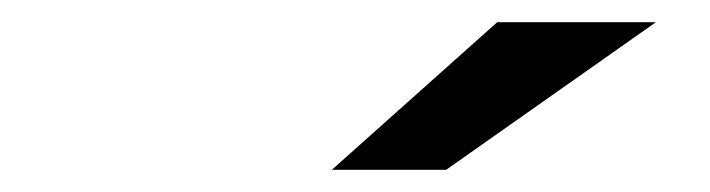

<svg xmlns="http://www.w3.org/2000/svg" viewBox="-20 -756 640 173"><path d="M279 -603 428 -736H571L382 -603Z"/></svg>

Font: Red Hat Mono Medium
Style: Italic
Weight: 500
Italic angle: -12°
Monospace: yes
Designer: Pentagram, MCKL
Foundry: Pentagram, MCKL
Version: Version 1.023; ttfautohint (v1.8.3)